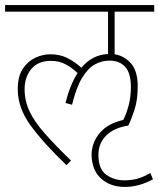

<svg xmlns="http://www.w3.org/2000/svg" viewBox="-20 -642 628 757"><path d="M341 -32Q342 -81 374 -118.5Q406 -156 466 -169Q479 -195 487.5 -227.5Q496 -260 496 -299Q496 -354 473.5 -378.5Q451 -403 412 -403Q381 -403 354 -388Q327 -373 304 -335.5Q281 -298 264 -229L238 -236Q257 -310 286 -354Q260 -378 235.5 -390Q211 -402 180 -402Q130 -402 103.5 -370Q77 -338 77 -290Q77 -245 96 -204Q115 -163 156 -116.5Q197 -70 260 -9L242 9Q151 -78 100.5 -147.5Q50 -217 50 -290Q50 -341 70 -371Q90 -401 119.5 -414.5Q149 -428 178 -428Q216 -428 245 -413.5Q274 -399 301 -375Q343 -426 406 -429V-596H0V-622H588V-596H432V-428Q470 -422 496.5 -392Q523 -362 523 -301Q523 -249 510.5 -210Q498 -171 486 -147Q429 -138 398.5 -107.5Q368 -77 368 -32Q368 25 399 47Q430 69 470 69Q497 69 520 63Q543 57 573 40L583 65Q553 81 526 88Q499 95 472 95Q415 95 378.5 62Q342 29 341 -32Z"/></svg>

Font: Noto Sans Devanagari UI SemiCondensed Thin
Style: Regular
Weight: 100
Width: 4
Designer: Jelle Bosma - Monotype Design Team
Foundry: Monotype Imaging Inc.
Version: Version 2.004